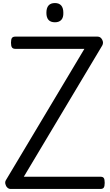

<svg xmlns="http://www.w3.org/2000/svg" viewBox="-20 -1238 720 1258"><path d="M49 0Q37 0 27.5 -9.5Q18 -19 15 -33Q12 -47 19 -58L533 -918H80Q65 -918 58.5 -927Q52 -936 52 -958Q52 -981 58.5 -989.5Q65 -998 80 -998H620Q639 -998 649.5 -978Q660 -958 650 -940L136 -80H639Q654 -80 660 -71.5Q666 -63 666 -40Q666 -18 660 -9Q654 0 639 0ZM340 -1092Q312 -1092 298 -1107.5Q284 -1123 284 -1154Q284 -1186 298 -1202Q312 -1218 340 -1218Q367 -1218 381 -1202Q395 -1186 395 -1154Q396 -1123 381.5 -1107.5Q367 -1092 340 -1092Z"/></svg>

Font: Playwrite ES Deco
Style: Regular
Weight: 400
Designer: Veronika Burian, José Scaglione
Foundry: TypeTogether
Version: Version 1.002